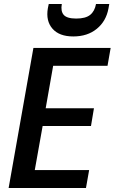

<svg xmlns="http://www.w3.org/2000/svg" viewBox="-20 -934 570 954"><path d="M529.8 -695.8 514.2 -606.9H244.1L207 -396H446.8L432.1 -308.1H191.9L152.8 -88.9H422.9L407.2 0H22.9L146 -695.8ZM519 -892.1Q507.3 -828.6 460.9 -790.8Q414.6 -752.9 344.2 -752.9Q274.4 -752.9 240.7 -791.5Q207 -830.1 217.8 -893.1L222.2 -914.1H287.1Q280.8 -878.4 296.6 -860.1Q312.5 -841.8 358.9 -841.8Q405.3 -841.8 428 -860.1Q450.7 -878.4 457 -914.1H522.9Z"/></svg>

Font: SVN-Poppins Medium
Style: Italic
Weight: 500
Italic angle: -10°
Designer: Ninad Kale (Devanagari), Jonny Pinhorn (Latin)
Foundry: Indian Type Foundry
Version: Version 3.002 2017